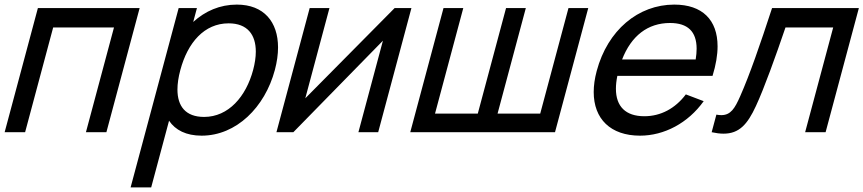

<svg xmlns="http://www.w3.org/2000/svg" viewBox="-23 -575 3755 835"><path d="M-2.8 0H86.2L208.2 -455.5H472.7L350.7 0H439.7L584.3 -540H141.8Z M1007 -555C933.5 -555 869.5 -527 817.3 -479.5L833.5 -540H754L545 240H634.5L712.2 -50C739.7 -9 786.8 15 853.8 15C1004.8 15 1128.9 -108.5 1172.3 -270.5C1181.6 -305.3 1186.2 -338.3 1186.2 -368.7C1186.2 -479.5 1124.8 -555 1007 -555ZM864.6 -66.5C783.9 -66.5 748.7 -113.3 748.7 -185.7C748.7 -211.1 753 -239.7 761.3 -270.5C793.3 -390 865.7 -473.5 971.2 -473.5C1053.6 -473.5 1089.5 -423.6 1089.5 -350.6C1089.5 -326.1 1085.4 -299.1 1077.8 -270.5C1047 -155.5 971.1 -66.5 864.6 -66.5Z M1766.3 -540H1693.3L1304.7 -147.5L1409.8 -540H1323.8L1179.2 0H1252.7L1642.3 -398L1535.7 0H1621.7Z M1761.2 0H2390.7L2535.3 -540H2449.3L2326.4 -81H2140.9L2263.8 -540H2177.8L2054.9 -81H1868.9L1991.8 -540H1905.8Z M2661.8 -245H3075.8C3090.5 -292.6 3097.7 -335.7 3097.7 -373.5C3097.7 -488.3 3031.6 -555 2909.4 -555C2752.4 -555 2619.5 -443.5 2572.1 -266.5C2563.2 -233.6 2559 -202.8 2559 -174.6C2559 -58 2632.2 15 2760.6 15C2865.1 15 2969.2 -39.5 3037.3 -135L2959.7 -164.5C2913.3 -103 2850.3 -69.5 2779.3 -69.5C2697.8 -69.5 2655.6 -112.1 2655.6 -189C2655.6 -206 2657.6 -224.7 2661.8 -245ZM2890.9 -475C2967.9 -475 3006.6 -437.9 3006.6 -363C3006.6 -348.8 3005.2 -333.3 3002.5 -316.5H2682.5C2722.4 -419 2793.9 -475 2890.9 -475Z M3072 0C3091.1 4.2 3108.3 6.3 3123.7 6.3C3191.4 6.3 3227.6 -33.8 3264.5 -114C3299.8 -189.5 3351 -332 3393 -455.5H3600.5L3478.5 0H3567.5L3712.2 -540H3334.7C3282.2 -379.5 3237.6 -250.5 3195.8 -156C3172.7 -103.8 3155 -74.3 3113.9 -74.3C3107.4 -74.3 3100.3 -75 3092.5 -76.5Z"/></svg>

Font: Manrope
Style: MediumItalic
Weight: 500
Italic angle: -15°
Designer: Mikhail Sharanda
Foundry: Mikhail Sharanda
Version: Version 4.502;hotconv 1.0.109;makeotfexe 2.5.65596